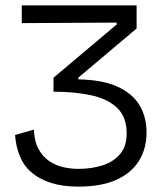

<svg xmlns="http://www.w3.org/2000/svg" viewBox="-20 -680 624 714"><path d="M271 14Q212 14 169 0Q126 -14 97 -39Q68 -64 53.5 -100Q39 -136 36 -178L106 -198Q108 -153 124 -124.5Q140 -96 164.5 -80Q189 -64 217 -58Q245 -52 271 -52Q320 -52 361 -65Q402 -78 426.5 -107Q451 -136 451 -184Q451 -245 416 -278.5Q381 -312 320 -325.5Q259 -339 179 -339V-391L414 -589V-596L61 -594V-660H488V-574L271 -391V-385Q362 -383 417.5 -357.5Q473 -332 499 -288.5Q525 -245 525 -187Q525 -127 496.5 -81.5Q468 -36 412 -11Q356 14 271 14Z"/></svg>

Font: Bricolage Grotesque 96pt ExtraBold Light
Style: Regular
Weight: 300
Version: Version 1.001;gftools[0.9.33.dev8+g029e19f]